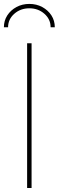

<svg xmlns="http://www.w3.org/2000/svg" viewBox="-23 -945 296 965"><path d="M135.7 -727.5V0H113.3V-727.5ZM124.5 -925.3Q160.2 -925.3 189.2 -909.7Q218.3 -894 235.4 -867.7Q252.4 -841.3 252.4 -808.1H231.4Q231.4 -848.1 200.2 -875.7Q168.9 -903.3 124.5 -903.3Q80.1 -903.3 48.8 -875.7Q17.6 -848.1 17.6 -808.1H-3.4Q-3.4 -841.3 13.7 -867.7Q30.8 -894 59.8 -909.7Q88.9 -925.3 124.5 -925.3Z"/></svg>

Font: Inter Thin
Style: Regular
Weight: 250
Designer: Rasmus Andersson
Foundry: rsms
Version: Version 4.001;git-66647c0bb